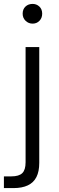

<svg xmlns="http://www.w3.org/2000/svg" viewBox="-46 -743 301 983"><path d="M-26 220V160H12Q51 160 68 143.5Q85 127 85 88V-502H155V91Q155 135 140.5 163.5Q126 192 96.5 206Q67 220 23 220ZM121 -622Q100 -622 85 -636.5Q70 -651 70 -673Q70 -696 84.5 -709.5Q99 -723 121 -723Q141 -723 155.5 -709.5Q170 -696 170 -673Q170 -651 156 -636.5Q142 -622 121 -622Z"/></svg>

Font: DM Sans 16pt Light
Style: Regular
Weight: 300
Version: Version 4.004;gftools[0.9.30]